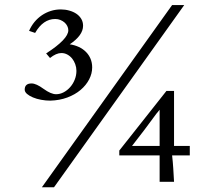

<svg xmlns="http://www.w3.org/2000/svg" viewBox="-20 -726 865 774"><path d="M623.5 -137.7V-210.4V-283.7Q620.1 -279.8 616.7 -275.1Q613.3 -270.5 610.4 -267.6Q586.4 -234.9 561.8 -202.1Q537.1 -169.4 512.2 -137.7ZM351.6 -454.1Q351.6 -429.7 339.4 -406Q327.1 -382.3 304.9 -363.5Q282.7 -344.7 251.5 -333Q220.2 -321.3 182.6 -320.3Q164.6 -320.3 146 -323.7Q127.4 -327.1 112.8 -333.3Q98.1 -339.4 88.9 -347.4Q79.6 -355.5 79.6 -364.7Q79.6 -389.6 107.4 -389.6Q126 -389.6 155.8 -367.7Q185.5 -346.2 206.1 -346.2Q222.2 -346.2 236.8 -354Q251.5 -361.8 262.9 -374.8Q274.4 -387.7 281.2 -404.8Q288.1 -421.9 288.1 -440.4Q288.1 -454.1 283.4 -467Q278.8 -480 270.8 -490Q262.7 -500 251.5 -506.1Q240.2 -512.2 227.5 -512.2Q206.5 -512.2 181.6 -492.2L166 -510.7Q255.4 -568.4 255.4 -604Q255.4 -612.8 251.2 -621.1Q247.1 -629.4 240 -635.5Q232.9 -641.6 223.4 -645.5Q213.9 -649.4 202.6 -649.4Q153.8 -649.4 121.6 -593.3L97.2 -601.6Q106 -621.6 119.1 -637.5Q132.3 -653.3 148.9 -664.6Q165.5 -675.8 184.8 -681.9Q204.1 -688 225.1 -688Q243.2 -688 259.5 -683.3Q275.9 -678.7 288.1 -670.4Q300.3 -662.1 307.6 -649.9Q314.9 -637.7 314.9 -622.1Q314.9 -583.5 261.2 -547.4Q281.2 -544.4 297.9 -536.6Q314.5 -528.8 326.4 -516.8Q338.4 -504.9 345 -489Q351.6 -473.1 351.6 -454.1ZM722.7 -705.6 197.8 28.8H148.9L673.8 -705.6ZM745.1 -99.6H673.8Q676.8 -73.7 678.5 -46.6Q680.2 -19.5 681.6 6.8H623.5V-99.6H460.9V-119.1L650.9 -359.4H681.6V-137.7H745.1Z"/></svg>

Font: XB Niloofar
Style: Regular
Weight: 400
Designer: Behnam
Foundry: Irmug
Version: Version 7.201 2008